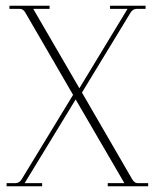

<svg xmlns="http://www.w3.org/2000/svg" viewBox="-20 -650 540 670"><path d="M3 0V-11H34Q48 -11 56 -25L235 -319L69 -605Q61 -619 50 -619H13V-630H153V-619H96L257 -342L425 -619H364V-630H488V-619H457Q443 -619 435 -605L266 -327L441 -25Q449 -11 460 -11H497V0H356V-11H414L244 -303L66 -11H127V0Z"/></svg>

Font: Arapey Thin-Display
Style: Regular
Weight: 100
Designer: Eduardo Rodriguez Tunni
Foundry: Eduardo Rodriguez Tunni
Version: Version 4.000